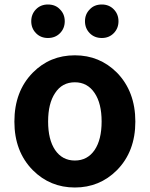

<svg xmlns="http://www.w3.org/2000/svg" viewBox="-20 -820 666 854"><path d="M313 14Q203 14 126 -63Q44 -146 44 -279Q44 -414 126 -497Q202 -574 313 -574Q423 -574 500 -497Q582 -413 582 -279Q582 -146 500 -63Q423 14 313 14ZM313 -106Q369 -106 401 -153Q432 -199 432 -279.5Q432 -360 401 -406Q369 -454 313 -454Q256 -454 225 -406Q194 -360 194 -279.5Q194 -199 225 -153Q257 -106 313 -106ZM193 -651Q161 -651 140 -672.5Q119 -694 119 -725.5Q119 -757 140 -778.5Q161 -800 193 -800Q227 -800 247 -778Q268 -757 268 -725.5Q268 -694 247 -672.5Q226 -651 193 -651ZM433 -651Q400 -651 379 -672.5Q358 -694 358 -725.5Q358 -757 379 -778Q399 -800 433 -800Q465 -800 486 -778.5Q507 -757 507 -725.5Q507 -694 486 -672.5Q465 -651 433 -651Z"/></svg>

Font: GenSenRounded TW B
Style: Regular
Weight: 700
Version: Version 1.501;PS 1;hotconv 16.6.51;makeotf.lib2.5.65220